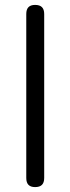

<svg xmlns="http://www.w3.org/2000/svg" viewBox="-20 -762 287 782"><path d="M87 -37C87 -12 99 0 123 0C148 0 160 -12 160 -37V-705C160 -730 148 -742 123 -742C99 -742 87 -730 87 -705Z"/></svg>

Font: Numismatica Pro
Style: Regular
Weight: 400
Designer: Chris Hopkins
Foundry: Edward C. D. Hopkins
Version: Version 2.19D